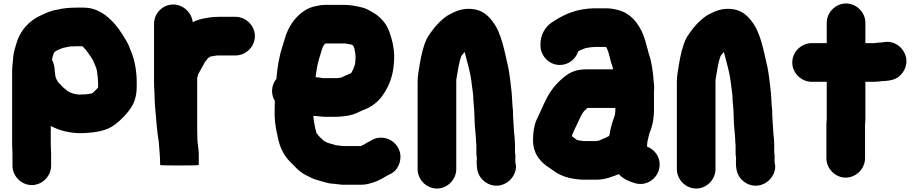

<svg xmlns="http://www.w3.org/2000/svg" viewBox="-20 -829 5300 1108"><path d="M385 -561C396.4 -561 412.4 -562 423 -562H456C468.4 -549.6 479 -537.9 489 -523C502.2 -503.2 514.2 -489.6 523 -466C530.4 -448.2 541 -428.6 541 -404C543.4 -390.8 545 -382.4 545 -368C545.7 -362 546 -356.7 546 -352V-324C536.6 -311.5 520.9 -298.9 512 -290L500 -288C485.9 -285.2 472.6 -284 456 -284C448.7 -283.3 441.7 -283 435 -283C431 -283.7 426.7 -284.3 422 -285L402 -289C389.5 -293.2 376.5 -298.4 367 -306C348.4 -320 339.6 -328.8 324 -346L316 -354C310.4 -363.4 302.9 -375.2 300 -387V-388C299.3 -395.3 298.3 -402.7 297 -410L294 -441C292 -456.3 287.3 -470.7 280 -484C281.9 -497.1 286.1 -509.3 290 -521C290.7 -521.7 291 -522.3 291 -523C297.6 -536.1 318.5 -541.8 331 -548L343 -552C345 -553.3 347.7 -554 351 -554C362.8 -556.7 374.1 -558.3 385 -561ZM52 60V127C52 187.5 103.1 239 163.5 239C223.9 239 275 187.5 275 127V60C275 44.1 273 23.6 273 7V-102C324.5 -74.8 388.9 -57.3 467 -61C540.1 -65.1 600.1 -76.3 643 -110C680.7 -138.3 714 -172.7 739 -212C758.3 -242.9 769 -282.1 769 -331V-352C769 -418.7 758 -475 740 -524L730 -548C722.4 -569.5 714.6 -585.6 703 -603C682.3 -638.5 656.4 -677.6 628 -706C612.9 -721.1 592.2 -740.1 574 -751C543.2 -770.2 510.1 -785 461 -785H423C381.3 -785 343.3 -781.6 309 -773C273.4 -767.7 244 -753.4 215 -740C147.5 -709.3 94.7 -651.9 74 -576L69 -559C61.4 -533.6 56.7 -515.6 55 -484C53.3 -463.6 50 -441.1 50 -418V4C50 23.1 52 43.1 52 60Z M869 -692V-352C869 -336.7 869.7 -320.3 871 -303C872.3 -259.3 872.8 -229.5 877 -190C882 -125.4 886.9 -65.4 897 -5V0C899.3 36.3 904 74 904 109V123C904 125 941 126 1015 126C1089.7 126 1127 125 1127 123V59C1127 27.9 1119 2 1119 -29C1118.3 -45.7 1118 -62.7 1118 -80V-381C1120.8 -388 1122.8 -394.5 1124 -402C1124.7 -402 1125 -402.3 1125 -403C1131 -413.7 1135.7 -422 1139 -428C1144.4 -441.4 1156.6 -454.9 1162 -471C1168.7 -477.7 1174.1 -484.5 1180 -493C1186 -497.7 1190.7 -501 1194 -503H1195L1209 -505L1226 -508C1228.7 -508 1231.3 -508.3 1234 -509H1339C1399.5 -509 1451 -560.1 1451 -620.5C1451 -680.9 1399.5 -732 1339 -732H1244C1226 -732 1211.1 -730.3 1194 -729L1178 -726C1143.6 -722.2 1117 -713.5 1092 -701C1086.9 -755.8 1037.9 -803 979 -803C918.7 -803 869 -752 869 -692Z M2032 -497C2032 -485.4 2030.1 -472.8 2029 -462V-460C2024.8 -447.5 2022.3 -437.5 2017 -427L2012.5 -418C2010.7 -414.4 2007.1 -405 2002 -405C1983.3 -396.5 1968.2 -391.1 1950 -382C1948 -381.3 1946.7 -381 1946 -381C1938.9 -379.8 1929.6 -378 1921 -378H1844C1832.4 -380.9 1817.7 -381.5 1806 -383C1804 -383 1802.3 -383.3 1801 -384C1803.7 -399.3 1806 -415 1808 -431C1814 -471.2 1823.8 -496 1834 -531C1839.3 -549.4 1844 -565 1855 -576L1861 -578H1972C1986.2 -576.4 1994.3 -574.1 2007 -572C2010.3 -570 2014 -568 2018 -566C2023.3 -552.6 2026 -551 2026 -543C2029.3 -529.7 2032 -512.6 2032 -497ZM1963 237H2065C2077 237 2089.3 235.7 2102 233C2141.3 224.3 2178.3 207.8 2208 188C2215.3 184.7 2221.7 181.3 2227 178C2257.7 164.8 2277.6 140.1 2286.5 108C2305.5 39.6 2261.1 -15.2 2210.5 -30C2178.3 -39.4 2145.7 -34.1 2120 -17L2112 -13C2095.8 -6 2082.1 6.2 2064 13C2062.7 13 2061.7 13.3 2061 14H1959C1945.2 12.5 1933.9 10.2 1918 9C1907.7 4.9 1896 2 1884 -1C1870.2 -3.8 1860.4 -10.3 1849 -16L1847 -18L1830 -34C1821.7 -42.3 1813.3 -50.5 1807 -60C1807 -60.7 1806.7 -61.3 1806 -62C1798.3 -90.3 1790.5 -127.3 1788 -160C1810.7 -160 1832.5 -155 1856 -155H1921C1940.9 -155 1962 -158.3 1979 -160C2003.8 -163.3 2030.7 -172.4 2050 -182C2052.7 -184 2055.7 -185.3 2059 -186C2063.7 -188.7 2067.7 -190.7 2071 -192C2123.7 -209.6 2168.7 -245.1 2195 -289C2226 -335.5 2247.9 -391.2 2253 -463C2260.3 -531.9 2244.9 -595.9 2227 -645C2208.8 -696.4 2172.4 -735.4 2127 -760C2104.4 -772.7 2087.4 -783 2061 -788C2031.3 -794.6 2001.3 -801 1964 -801H1858C1841.3 -801 1825 -799 1809 -795C1802.3 -793 1796.3 -791.7 1791 -791C1769 -785.7 1748 -775.7 1728 -761C1687.6 -732.2 1656.8 -691.1 1636 -642C1626.4 -619.8 1618.1 -585.2 1610 -561C1591.5 -507.8 1580.2 -438.4 1575 -374C1558.3 -353.3 1550 -330 1550 -304C1550 -283.3 1555.3 -264.3 1566 -247C1565.3 -229.7 1565 -214 1565 -200C1562.7 -141.1 1569.4 -96.2 1581 -48C1594.6 31 1624.7 80.1 1673 123L1689 140C1708.3 159.3 1725 172.2 1750 184L1766 192C1786 202.6 1807.6 209.8 1831 216C1854.7 222.8 1882.4 232 1911 232C1927.3 233.8 1944 237 1963 237Z M2613 147V-359C2613 -367 2613.7 -374 2615 -380C2622.5 -422.9 2628.7 -471.2 2643 -507C2650.8 -514.8 2655.2 -523.2 2661 -529L2665 -515C2676.9 -467.3 2693.4 -415.4 2700 -363C2703.6 -322.9 2712 -291.1 2712 -249C2715.1 -212.3 2718 -187.1 2718 -151C2718.7 -137 2719.3 -122.7 2720 -108C2721.5 -78.5 2727 -41.8 2727 -14C2727.7 -6.7 2728.3 1.7 2729 11V53C2729 62.3 2730 72.3 2732 83C2731.3 87.7 2731 92.3 2731 97V112C2731 164.3 2746.4 197.4 2781 222C2835.9 261 2903.5 240.7 2936 195C2953.3 170.7 2963.6 137.7 2954 109V97C2954 81.2 2955.4 67.9 2952 50V6C2951.3 -7.3 2950.7 -20 2950 -32L2947 -61L2945 -91C2944.3 -99.7 2943.7 -110 2943 -122L2941 -154C2941 -181.8 2940.1 -201.6 2937 -225C2935.3 -248.9 2934.1 -287.3 2931 -310C2926.2 -352.9 2920.8 -400.5 2913 -441C2891.1 -532.9 2874.6 -638.3 2824 -703C2798.4 -738.4 2767.1 -766 2720 -775C2651.4 -787.2 2604.2 -762.5 2562 -739C2544.1 -727.5 2511 -698.5 2498 -682C2494 -676.7 2489.7 -671.7 2485 -667C2471.8 -649.4 2453.8 -626.6 2443 -606C2422.9 -563 2411.2 -512.4 2402 -457C2398 -427.2 2390 -394 2390 -359V147C2390 207.5 2441.1 259 2501.5 259C2561.9 259 2613 207.5 2613 147Z M3210 -454C3263.3 -454 3303.7 -490.7 3317 -533C3321.7 -535.7 3326 -538 3330 -540H3331C3339 -543.3 3348 -547 3358 -551C3359.3 -551.7 3361 -552 3363 -552C3378.5 -555.4 3397.3 -558 3415 -558H3477C3479.7 -554.7 3481.3 -552.3 3482 -551V-550C3496.8 -520.4 3501.2 -478 3514 -446C3514.6 -443 3518 -434 3518 -429H3367C3291.7 -429 3257.7 -405.3 3215 -367C3170.2 -325.6 3144.4 -285.2 3118 -228L3110 -210C3098 -184.5 3088 -160.9 3076 -137C3062.4 -105.9 3056 -64.3 3056 -21C3056 63.2 3103 110.6 3157 144C3162.3 147.3 3165.7 149.7 3167 151L3193 169C3220.1 185.3 3256.1 198.1 3293 203L3310 205C3318.7 206.3 3327.7 207.3 3337 208H3421C3473.5 208 3513.3 190.2 3551 176C3574.5 202.1 3606.5 217.3 3644 228C3710.9 247.8 3768.4 201.8 3782 152C3800.9 87.3 3760 33.4 3714 17V14C3714 4.8 3716.1 -7 3717 -16C3723.3 -34.9 3723.6 -54.2 3732 -71C3740.6 -92.5 3746.4 -115.7 3750 -139L3752 -157C3753.3 -167.7 3754 -179 3754 -191V-304C3754 -307.3 3754.3 -310 3755 -312C3756.1 -331.2 3752.5 -355.6 3751 -374L3749 -398C3745 -429.8 3741.8 -452.5 3735 -483C3729.9 -504.6 3724.1 -514.7 3720 -535C3714.6 -555.2 3709.4 -572.8 3704 -593C3683.4 -667.2 3635.9 -740 3566 -765C3540.2 -773.6 3513.6 -781 3480 -781H3417C3303.7 -781 3230 -743.3 3162 -698C3127.8 -674 3099 -630.2 3099 -575V-566C3099 -505.7 3150 -454 3210 -454ZM3531 -206V-187C3530.3 -181 3529.7 -175.7 3529 -171C3529 -168.3 3528.3 -165.3 3527 -162C3523.2 -146.8 3515.2 -130 3512 -117L3506 -95C3504.7 -87.7 3503 -80 3501 -72C3499.1 -63.3 3498.7 -42 3490 -42C3478.9 -34.6 3459.7 -28.4 3447 -22C3440.8 -19.9 3435.1 -16 3426 -16C3423.3 -15.3 3421 -15 3419 -15H3348C3346 -15 3343.7 -15.3 3341 -16L3325 -18C3319.5 -18 3307.4 -21.6 3303 -26C3297 -31.3 3289.7 -36.7 3281 -42V-45C3281 -47 3281.3 -49 3282 -51C3290.8 -71.6 3298.6 -89.1 3309 -110C3320.3 -131 3327.9 -154.4 3341 -174C3347.7 -187.4 3357.1 -193.1 3370 -206Z M4109 147V-359C4109 -367 4109.7 -374 4111 -380C4118.5 -422.9 4124.7 -471.2 4139 -507C4146.8 -514.8 4151.2 -523.2 4157 -529L4161 -515C4172.9 -467.3 4189.4 -415.4 4196 -363C4199.6 -322.9 4208 -291.1 4208 -249C4211.1 -212.3 4214 -187.1 4214 -151C4214.7 -137 4215.3 -122.7 4216 -108C4217.5 -78.5 4223 -41.8 4223 -14C4223.7 -6.7 4224.3 1.7 4225 11V53C4225 62.3 4226 72.3 4228 83C4227.3 87.7 4227 92.3 4227 97V112C4227 164.3 4242.4 197.4 4277 222C4331.9 261 4399.5 240.7 4432 195C4449.3 170.7 4459.6 137.7 4450 109V97C4450 81.2 4451.4 67.9 4448 50V6C4447.3 -7.3 4446.7 -20 4446 -32L4443 -61L4441 -91C4440.3 -99.7 4439.7 -110 4439 -122L4437 -154C4437 -181.8 4436.1 -201.6 4433 -225C4431.3 -248.9 4430.1 -287.3 4427 -310C4422.2 -352.9 4416.8 -400.5 4409 -441C4387.1 -532.9 4370.6 -638.3 4320 -703C4294.4 -738.4 4263.1 -766 4216 -775C4147.4 -787.2 4100.2 -762.5 4058 -739C4040.1 -727.5 4007 -698.5 3994 -682C3990 -676.7 3985.7 -671.7 3981 -667C3967.8 -649.4 3949.8 -626.6 3939 -606C3918.9 -563 3907.2 -512.4 3898 -457C3894 -427.2 3886 -394 3886 -359V147C3886 207.5 3937.1 259 3997.5 259C4057.9 259 4109 207.5 4109 147Z M4751 -698V-580H4664C4603.5 -580 4552 -528.9 4552 -468.5C4552 -408.1 4603.5 -357 4664 -357H4751V-138C4749.7 -128 4749 -118.7 4749 -110V84C4749 144.5 4800.1 196 4860.5 196C4920.9 196 4972 144.5 4972 84V-112C4973.3 -122.7 4974 -132.7 4974 -142V-357H5022C5032.7 -357 5043.3 -357.7 5054 -359L5070 -361C5082 -361 5094.7 -362 5108 -364L5119 -366C5149 -371.3 5172.8 -386.7 5190.5 -412C5248.4 -495 5174.2 -602.7 5080 -586L5070 -584C5060 -584 5050 -583.3 5040 -582L5024 -580H4974V-698C4974 -757.7 4922.4 -809 4862.5 -809C4802.6 -809 4751 -757.7 4751 -698Z"/></svg>

Font: Smoothie
Style: Blk
Weight: 900
Foundry: Cannot Into Space Fonts
Version: Version 0.8